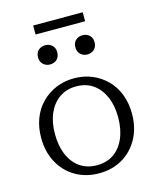

<svg xmlns="http://www.w3.org/2000/svg" viewBox="-126 -937 845 1033"><g transform="rotate(-15 297.0 -420.0)"><path d="M550 -255Q550 -177 517.5 -117Q485 -57 428 -23.5Q371 10 297 10Q224 10 166.5 -23.5Q109 -57 76.5 -117Q44 -177 44 -255Q44 -313 62.5 -361.5Q81 -410 115.5 -445Q150 -480 196 -499.5Q242 -519 297 -519Q352 -519 398 -499.5Q444 -480 478.5 -445Q513 -410 531.5 -361.5Q550 -313 550 -255ZM121 -255Q121 -189 142.5 -139Q164 -89 203.5 -62Q243 -35 297 -35Q352 -35 391 -62Q430 -89 451.5 -139Q473 -189 473 -255Q473 -321 451.5 -370Q430 -419 391 -446.5Q352 -474 297 -474Q243 -474 203.5 -446.5Q164 -419 142.5 -370Q121 -321 121 -255ZM247 -678Q247 -653 232 -638.5Q217 -624 194 -624Q171 -624 155.5 -638.5Q140 -653 140 -678Q140 -703 155.5 -717Q171 -731 194 -731Q216 -731 231.5 -717Q247 -703 247 -678ZM455 -678Q455 -653 439.5 -638.5Q424 -624 401 -624Q379 -624 363.5 -638.5Q348 -653 348 -678Q348 -703 363.5 -717Q379 -731 401 -731Q424 -731 439.5 -717Q455 -703 455 -678ZM159 -850H435V-800H159Z"/></g></svg>

Font: Roboto Serif 36pt Light
Style: Regular
Weight: 300
Designer: Greg Gazdowicz
Foundry: Commercial Type
Version: Version 1.008